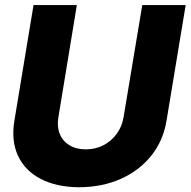

<svg xmlns="http://www.w3.org/2000/svg" viewBox="-20 -748 771 777"><path d="M555.7 -727.5H731.4L653.8 -258.8Q640.1 -177.2 591.3 -116.9Q542.5 -56.6 467.8 -23.7Q393.1 9.3 300.8 9.8Q209 9.3 145.3 -23.7Q81.5 -56.6 53.2 -116.9Q24.9 -177.2 38.1 -258.8L115.7 -727.5H291L216.3 -273.4Q210 -235.8 221.7 -206.5Q233.4 -177.2 260.7 -160.4Q288.1 -143.6 327.1 -143.6Q366.7 -143.6 398.9 -160.4Q431.2 -177.2 452.4 -206.5Q473.6 -235.8 480 -273.4Z"/></svg>

Font: Inter Tight ExtraBold
Style: Italic
Weight: 800
Italic angle: -9.39999°
Designer: Rasmus Andersson
Foundry: rsms
Version: Version 3.004